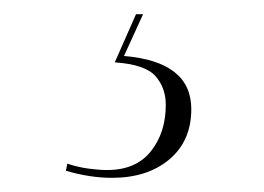

<svg xmlns="http://www.w3.org/2000/svg" viewBox="-20 -27 373 271"><path d="M138 224Q107 224 73 214L75 204Q90 209 105 211Q120 213 131 213Q172 213 193 186.5Q214 160 214 121Q214 97 199.5 80.5Q185 64 142 61L172 -7H182L155 52Q250 60 250 127Q250 172 219 198Q188 224 138 224Z"/></svg>

Font: Noto Serif Display ExtraLight
Style: Italic
Weight: 200
Italic angle: -12°
Designer: Monotype Design Team
Foundry: Monotype Imaging Inc.
Version: Version 2.009